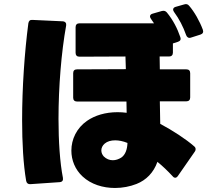

<svg xmlns="http://www.w3.org/2000/svg" viewBox="-20 -887 1040 955"><path d="M930 -700 977 -715C989 -719 993 -727 989 -739C973 -782 947 -828 921 -858C914 -867 906 -868 896 -865L854 -853C846 -851 841 -846 841 -839C841 -836 843 -831 846 -827C871 -793 891 -755 906 -712C910 -701 919 -696 930 -700ZM659 28C707 9 744 -28 763 -82C789 -61 814 -37 839 -10C843 -5 847 -3 852 -3C856 -3 861 -6 865 -12L949 -133C952 -137 953 -141 953 -145C953 -150 951 -155 946 -159C905 -195 839 -238 777 -271C776 -306 776 -344 775 -383H907C919 -383 926 -390 926 -402V-523C926 -536 919 -542 907 -542H775C775 -564 774 -585 774 -606H821C833 -606 840 -613 840 -625V-671L865 -679C877 -683 881 -691 877 -702C862 -746 841 -787 810 -825C803 -833 795 -835 784 -832L739 -819C731 -817 726 -812 726 -805C726 -802 728 -797 731 -793C736 -786 741 -779 746 -771H375C363 -771 356 -764 356 -752V-624C356 -612 363 -605 375 -605L604 -606C605 -585 605 -564 606 -543L363 -542C351 -542 344 -536 344 -523V-401C344 -389 351 -382 363 -382H609L610 -326C595 -328 580 -329 565 -329C504 -329 452 -313 413 -286C361 -250 335 -194 335 -138C335 -91 353 -44 391 -9C433 30 492 48 552 48C589 48 626 41 659 28ZM131 29 277 19C290 18 295 10 293 -2C278 -79 271 -184 271 -296C271 -454 285 -627 309 -760C311 -772 305 -780 292 -781L141 -788C129 -789 123 -783 121 -771C102 -626 90 -450 90 -290C90 -176 96 -70 110 12C112 24 120 30 131 29ZM614 -176C613 -145 604 -117 583 -103C570 -95 556 -90 541 -90C525 -90 509 -96 496 -109C489 -117 484 -127 484 -139C484 -151 490 -164 501 -173C514 -184 532 -189 553 -189C571 -189 592 -185 614 -176Z"/></svg>

Font: LINE Seed JP_OTF ExtraBold
Style: Regular
Weight: 800
Designer: LY Corporation & Fontrix & Fontworks
Version: Version 1.013